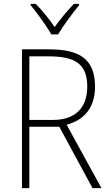

<svg xmlns="http://www.w3.org/2000/svg" viewBox="-20 -968 564 988"><path d="M244 -791H279C304 -834 353 -900 387 -941V-948H360C325 -911 290 -869 261 -829C234 -869 197 -915 164 -948H138V-941C170 -903 219 -835 244 -791ZM234 -714H93V0H131V-316H285L456 0H502L323 -326C414 -351 469 -414 469 -522C469 -666 387 -714 234 -714ZM230 -678C367 -678 429 -639 429 -522C429 -408 361 -351 256 -351H131V-678Z"/></svg>

Font: Noto Sans Devanagari SemiCondensed ExtraLight
Style: Regular
Weight: 200
Width: 4
Designer: Jelle Bosma - Monotype Design Team
Foundry: Monotype Imaging Inc.
Version: Version 2.004